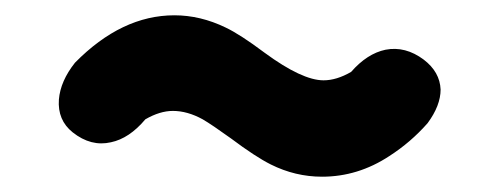

<svg xmlns="http://www.w3.org/2000/svg" viewBox="-20 -503 649 251"><path d="M401 -272Q366 -272 334 -288Q314 -298 282 -322Q257 -340 245 -347Q225 -358 206 -358Q189 -358 170 -347Q149 -322 125 -317Q99 -311 75 -330Q55 -346 57 -373Q59 -397 78 -421Q139 -483 208 -483Q242 -483 275 -467Q294 -458 326 -434Q375 -398 403 -398Q420 -398 439 -409Q460 -433 484 -438Q510 -443 534 -425Q555 -409 556 -386Q556 -365 539 -342Q517 -317 489 -299Q448 -272 401 -272Z"/></svg>

Font: GenSenRounded TW H
Style: Regular
Weight: 900
Version: Version 1.501;PS 1;hotconv 16.6.51;makeotf.lib2.5.65220